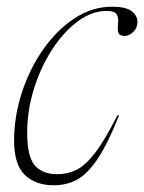

<svg xmlns="http://www.w3.org/2000/svg" viewBox="-20 -542 430 572"><path d="M298 -509.5Q253.5 -509.5 211.2 -478Q169 -446.5 135 -394Q101 -341.5 81 -277Q61 -212.5 61 -147Q61 -75 83.8 -49Q106.5 -23 151 -23Q182 -23 208.8 -36.5Q235.5 -50 264.2 -87.8Q293 -125.5 330 -199L334.5 -197.5Q300.5 -112.5 270.2 -67.8Q240 -23 209 -6.5Q178 10 140.5 10Q86 10 54 -20.8Q22 -51.5 22 -123Q22 -195 45 -265.8Q68 -336.5 108.5 -394.5Q149 -452.5 201.8 -487.2Q254.5 -522 314 -522Q355 -522 372.2 -508.8Q389.5 -495.5 389.5 -476.5Q389.5 -459 377.2 -447Q365 -435 351.5 -435Q337.5 -435 333.5 -442.8Q329.5 -450.5 331.5 -470.5Q334 -491 327 -500.2Q320 -509.5 298 -509.5Z"/></svg>

Font: Newsreader Display ExtraLight
Style: Italic
Weight: 275
Italic angle: -17°
Designer: Hugues Gentile
Foundry: Production Type
Version: Version 1.001